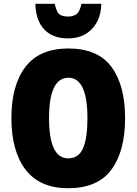

<svg xmlns="http://www.w3.org/2000/svg" viewBox="-20 -980 719 1010"><path d="M638 -358Q638 -532 566 -628.5Q494 -725 340 -725Q188 -725 114 -628.5Q40 -532 40 -359Q40 -185 114.5 -87.5Q189 10 339 10Q494 10 566 -87.5Q638 -185 638 -358ZM238 -358Q238 -571 340 -571Q440 -571 440 -358Q440 -254 417 -200.5Q394 -147 339 -147Q238 -147 238 -358ZM513 -960H408Q401 -921 384 -907Q367 -893 338 -893Q304 -893 290 -907Q276 -921 268 -960H166Q168 -873 212.5 -825.5Q257 -778 338 -778Q416 -778 463.5 -827.5Q511 -877 513 -960Z"/></svg>

Font: Noto Sans Display SemiCondensed Black
Style: Regular
Weight: 900
Width: 4
Designer: Monotype Design Team
Foundry: Monotype Imaging Inc.
Version: Version 1.900